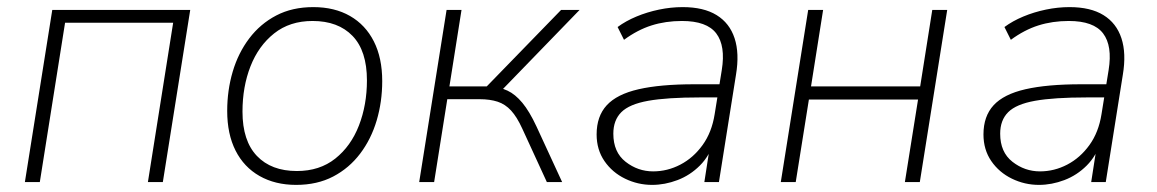

<svg xmlns="http://www.w3.org/2000/svg" viewBox="-20 -512 3254 540"><path d="M50 0 127 -484H515L438 0H396L467 -448H163L92 0Z M813 8Q754 8 710 -17Q666 -42 642.5 -88.5Q619 -135 619 -200Q619 -258 634.5 -310.5Q650 -363 681 -404Q712 -445 757 -468.5Q802 -492 861 -492Q921 -492 964.5 -467Q1008 -442 1031.5 -395.5Q1055 -349 1055 -284Q1055 -226 1039.5 -173.5Q1024 -121 993 -80Q962 -39 917 -15.5Q872 8 813 8ZM815 -31Q879 -31 923 -66Q967 -101 989.5 -159Q1012 -217 1012 -286Q1012 -369 971.5 -411Q931 -453 859 -453Q795 -453 751 -418Q707 -383 684.5 -325.5Q662 -268 662 -198Q662 -116 702.5 -73.5Q743 -31 815 -31Z M1159 0 1236 -484H1278L1244 -269H1349L1558 -484H1610L1389 -256L1362 -268Q1386 -267 1407.5 -257Q1429 -247 1449 -223Q1469 -199 1489 -156L1561 0H1518L1449 -150Q1434 -183 1417.5 -201Q1401 -219 1379.5 -226Q1358 -233 1329 -233H1238L1201 0Z M1814 8Q1774 8 1738 -9.5Q1702 -27 1680 -59Q1658 -91 1658 -134Q1658 -185 1686.5 -216Q1715 -247 1776 -261Q1837 -275 1933 -275H2014L2008 -238H1949Q1856 -238 1803 -228.5Q1750 -219 1727.5 -196.5Q1705 -174 1705 -136Q1705 -84 1739.5 -57Q1774 -30 1817 -30Q1857 -30 1893.5 -49Q1930 -68 1956 -104Q1982 -140 1990 -191L2010 -315Q2021 -383 1994.5 -418Q1968 -453 1898 -453Q1852 -453 1812.5 -440.5Q1773 -428 1735 -400L1717 -436Q1740 -453 1770 -465.5Q1800 -478 1833.5 -485Q1867 -492 1900 -492Q1959 -492 1995.5 -469.5Q2032 -447 2046 -404.5Q2060 -362 2050 -302L2002 0H1961L1979 -116H1989Q1976 -74 1948.5 -46.5Q1921 -19 1885.5 -5.5Q1850 8 1814 8Z M2176 0 2253 -484H2295L2261 -269H2568L2602 -484H2644L2567 0H2525L2562 -232H2255L2218 0Z M2902 8Q2862 8 2826 -9.5Q2790 -27 2768 -59Q2746 -91 2746 -134Q2746 -185 2774.5 -216Q2803 -247 2864 -261Q2925 -275 3021 -275H3102L3096 -238H3037Q2944 -238 2891 -228.5Q2838 -219 2815.5 -196.5Q2793 -174 2793 -136Q2793 -84 2827.5 -57Q2862 -30 2905 -30Q2945 -30 2981.5 -49Q3018 -68 3044 -104Q3070 -140 3078 -191L3098 -315Q3109 -383 3082.5 -418Q3056 -453 2986 -453Q2940 -453 2900.5 -440.5Q2861 -428 2823 -400L2805 -436Q2828 -453 2858 -465.5Q2888 -478 2921.5 -485Q2955 -492 2988 -492Q3047 -492 3083.5 -469.5Q3120 -447 3134 -404.5Q3148 -362 3138 -302L3090 0H3049L3067 -116H3077Q3064 -74 3036.5 -46.5Q3009 -19 2973.5 -5.5Q2938 8 2902 8Z"/></svg>

Font: Nunito Sans 12pt ExtraLight
Style: Italic
Weight: 200
Italic angle: -9°
Designer: Vernon Adams
Foundry: Vernon Adams
Version: Version 3.101;gftools[0.9.27]